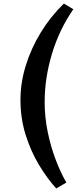

<svg xmlns="http://www.w3.org/2000/svg" viewBox="-20 -842 442 1079"><path d="M95 -281Q95 -377 125 -474Q155 -571 209.5 -660Q264 -749 339 -822L392 -790Q313 -676 272 -539.5Q231 -403 231 -269Q231 -182 248.5 -98.5Q266 -15 293.5 57Q321 129 353 184L296 217Q245 161 199 84.5Q153 8 124 -84.5Q95 -177 95 -281Z"/></svg>

Font: Literata 7pt SemiBold
Style: Italic
Weight: 600
Italic angle: -2°
Designer: Latin by Veronika Burian and Jose Scaglione. Greek by Irene Vlachou. Cyrillic by Vera Evstafieva
Foundry: TypeTogether
Version: Version 3.002